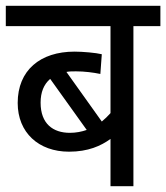

<svg xmlns="http://www.w3.org/2000/svg" viewBox="-20 -642 573 662"><path d="M533 -552V-622H0V-552H361V-252C352 -242 342 -232 331 -223L209 -394C219 -396 230 -396 242 -396C271 -396 302 -392 326 -387L331 -455C311 -460 265 -464 237 -464C119 -464 41 -400 41 -287C41 -185 113 -119 218 -119C284 -119 328 -139 361 -163V0H440V-552ZM120 -288C120 -324 131 -351 153 -370L279 -194C262 -188 242 -184 221 -184C163 -184 120 -215 120 -288Z"/></svg>

Font: Noto Sans Devanagari UI SemiCondensed
Style: Regular
Weight: 400
Width: 4
Designer: Jelle Bosma - Monotype Design Team
Foundry: Monotype Imaging Inc.
Version: Version 2.003